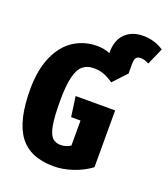

<svg xmlns="http://www.w3.org/2000/svg" viewBox="-156 -967 961 1096"><g transform="rotate(20 325.0 -419.5)"><path d="M650 -820 605 -718Q578 -733 555 -733Q536 -733 527.5 -722Q519 -711 519 -685V-626L443 -545Q411 -567 383.5 -577Q356 -587 324 -587Q283 -587 257 -565.5Q231 -544 218 -491.5Q205 -439 205 -347Q205 -251 214 -200Q223 -149 242 -129.5Q261 -110 293 -110Q325 -110 353 -128V-280H296L279 -402H519V-57Q472 -22 412.5 -2Q353 18 297 18Q154 18 88 -70.5Q22 -159 22 -348Q22 -470 59 -552Q96 -634 158.5 -673.5Q221 -713 298 -713Q339 -713 376 -698V-704Q376 -777 416.5 -817Q457 -857 526 -857Q594 -857 650 -820Z"/></g></svg>

Font: Fira Sans Extra Condensed ExtraBold
Style: Regular
Weight: 800
Width: 1
Designer: Carrois Corporate & Edenspiekermann AG
Foundry: Carrois Corporate GbR & Edenspiekermann AG
Version: Version 4.203